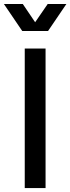

<svg xmlns="http://www.w3.org/2000/svg" viewBox="-58 -953 356 973"><path d="M67.4 -707H172.9V0H67.4ZM57.6 -932.6 120.1 -840.3 183.6 -932.6H278.3L185.5 -795.9H54.7L-38.1 -932.6Z"/></svg>

Font: Wanted Sans Medium
Style: Regular
Weight: 500
Designer: Original Design by Kil Hyung-jin and Kang Hanbin, Wanted Lab, Inc; Hangeul from Source Han Sans by Jang Soo-young and Ka
Foundry: Wanted Lab, Inc.
Version: Version 1.001